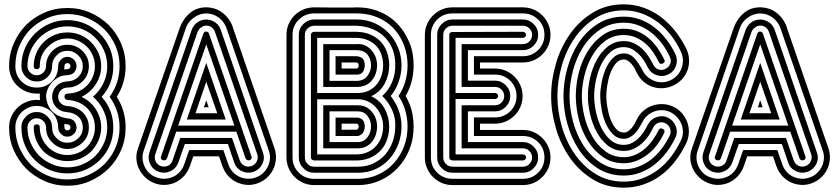

<svg xmlns="http://www.w3.org/2000/svg" viewBox="-20 -728 3877 888"><path d="M278 -422Q278 -418 277.5 -414.5Q277 -411 277 -407Q282 -408 292 -408Q296 -408 302 -412Q306 -418 306 -422Q306 -428 302 -432Q298 -436 292 -436Q285 -436 282 -432Q278 -429 278 -422ZM277 -154Q277 -150 277.5 -146.5Q278 -143 278 -139Q278 -132 282 -129Q285 -125 292 -125Q298 -125 302 -129Q306 -133 306 -139Q306 -143 302 -149Q296 -153 292 -153Q282 -153 277 -154ZM22 -139Q22 -165 32 -188Q42 -211 59.5 -228.5Q77 -246 100.5 -256Q124 -266 150 -266Q160 -266 165 -265Q164 -270 164 -280V-285Q164 -292 165 -295H150Q124 -295 100.5 -305Q77 -315 59.5 -332Q42 -349 32 -372.5Q22 -396 22 -422Q22 -478 43.5 -527Q65 -576 101 -613Q138 -649 186.5 -670Q235 -691 292 -691Q348 -691 396.5 -670Q445 -649 482 -613Q519 -576 540 -527Q561 -478 561 -422Q561 -383 550.5 -347Q540 -311 520 -280Q540 -249 550.5 -213.5Q561 -178 561 -139Q561 -82 540 -33.5Q519 15 482 52Q445 88 396.5 109.5Q348 131 292 131Q235 131 186.5 109.5Q138 88 101 52Q65 15 43.5 -33.5Q22 -82 22 -139ZM51 -139Q51 -88 70 -44.5Q89 -1 121 32Q154 64 197.5 83Q241 102 292 102Q342 102 385.5 83Q429 64 462 32Q495 -1 514 -44.5Q533 -88 533 -139Q533 -178 521 -214Q509 -250 487 -280Q509 -310 521 -346Q533 -382 533 -422Q533 -473 514 -516.5Q495 -560 462 -593Q429 -625 385.5 -644Q342 -663 292 -663Q241 -663 197.5 -644Q154 -625 121 -593Q89 -560 70 -516.5Q51 -473 51 -422Q51 -380 79.5 -351.5Q108 -323 150 -323Q192 -323 220.5 -351.5Q249 -380 249 -422Q249 -441 262 -452Q273 -465 292 -465Q309 -465 322 -452Q334 -440 334 -422Q334 -406 322 -392Q317 -387 309.5 -384Q302 -381 288 -380Q270 -380 253 -371.5Q236 -363 222.5 -349Q209 -335 201 -317Q193 -299 193 -280Q198 -236 222.5 -212Q247 -188 288 -181Q301 -180 309 -177Q317 -174 322 -169Q334 -155 334 -139Q334 -121 322 -109Q309 -96 292 -96Q273 -96 262 -109Q249 -120 249 -139Q249 -159 241.5 -177Q234 -195 220.5 -208.5Q207 -222 189 -230Q171 -238 150 -238Q129 -238 111 -230Q93 -222 79.5 -208.5Q66 -195 58.5 -177Q51 -159 51 -139ZM79 -139Q79 -168 100 -189Q121 -210 150 -210Q179 -210 200 -189Q221 -168 221 -139Q221 -108 242 -89Q261 -68 292 -68Q321 -68 342 -89Q363 -108 363 -139Q363 -168 342 -189Q333 -197 320 -202.5Q307 -208 286 -210Q259 -212 240 -232Q221 -252 221 -280Q221 -309 240 -329Q259 -349 286 -351Q307 -352 320 -357.5Q333 -363 342 -372Q363 -393 363 -422Q363 -451 342 -472Q321 -493 292 -493Q261 -493 242 -472Q221 -451 221 -422Q221 -393 200 -372Q179 -351 150 -351Q121 -351 100 -372Q79 -393 79 -422Q79 -467 95.5 -505Q112 -543 141 -572Q170 -601 208.5 -618Q247 -635 292 -635Q336 -635 374.5 -618Q413 -601 442 -572Q471 -543 487.5 -505Q504 -467 504 -422Q504 -380 490 -344Q476 -308 450 -280Q476 -252 490 -216Q504 -180 504 -139Q504 -94 487.5 -55.5Q471 -17 442 12Q413 41 374.5 57.5Q336 74 292 74Q247 74 208.5 57.5Q170 41 141 12Q112 -17 95.5 -55.5Q79 -94 79 -139ZM107 -139Q107 -101 121.5 -67.5Q136 -34 161 -8Q187 17 220.5 31.5Q254 46 292 46Q330 46 363.5 31.5Q397 17 422 -8Q447 -34 461.5 -67.5Q476 -101 476 -139Q476 -177 461.5 -210.5Q447 -244 422 -269Q419 -272 416 -275Q413 -278 409 -280L422 -292Q447 -317 461.5 -350.5Q476 -384 476 -422Q476 -460 461.5 -493.5Q447 -527 422 -552Q397 -578 363.5 -592Q330 -606 292 -606Q254 -606 220.5 -592Q187 -578 161 -552Q136 -527 121.5 -493.5Q107 -460 107 -422Q107 -405 119.5 -392.5Q132 -380 150 -380Q167 -380 180 -392.5Q193 -405 193 -422Q193 -443 200.5 -460.5Q208 -478 222 -492Q251 -521 292 -521Q312 -521 330 -513.5Q348 -506 362 -492Q376 -478 383.5 -460.5Q391 -443 391 -422Q391 -381 362 -352Q348 -338 330 -330.5Q312 -323 292 -323Q274 -323 261.5 -310.5Q249 -298 249 -280Q249 -263 260 -251.5Q271 -240 288 -238Q314 -236 331.5 -228.5Q349 -221 362 -209Q391 -180 391 -139Q391 -96 362 -69Q348 -55 330 -47Q312 -39 292 -39Q271 -39 253.5 -47Q236 -55 222 -69Q193 -96 193 -139Q193 -156 180 -168.5Q167 -181 150 -181Q132 -181 119.5 -168.5Q107 -156 107 -139ZM136 -139Q136 -153 150 -153Q164 -153 164 -139Q164 -112 174 -89Q184 -66 202 -48Q219 -31 242 -21Q265 -11 292 -11Q318 -11 341.5 -21Q365 -31 382 -48Q399 -66 409 -89Q419 -112 419 -139Q419 -165 409 -188.5Q399 -212 382 -229Q365 -245 343 -254.5Q321 -264 292 -266Q286 -266 282 -270.5Q278 -275 278 -280Q278 -293 290 -295Q321 -296 343 -305.5Q365 -315 382 -332Q399 -349 409 -372.5Q419 -396 419 -422Q419 -448 409 -471.5Q399 -495 382 -512Q365 -529 341.5 -539.5Q318 -550 292 -550Q265 -550 242 -539.5Q219 -529 202 -512Q164 -476 164 -422Q164 -408 150 -408Q136 -408 136 -422Q136 -454 148 -482.5Q160 -511 181 -532Q203 -554 231.5 -566Q260 -578 292 -578Q324 -578 352.5 -566Q381 -554 402 -532Q423 -511 435.5 -482.5Q448 -454 448 -422Q448 -390 435.5 -361.5Q423 -333 402 -312Q382 -292 357 -280Q383 -268 402 -249Q423 -228 435.5 -199.5Q448 -171 448 -139Q448 -107 435.5 -78.5Q423 -50 402 -28Q381 -7 352.5 5Q324 17 292 17Q260 17 231.5 5Q203 -7 181 -28Q160 -50 148 -78.5Q136 -107 136 -139Z M1250 -41Q1258 -16 1256 9Q1254 34 1243.5 55.5Q1233 77 1214.5 94Q1196 111 1171 120Q1146 129 1121 127Q1096 125 1074 114.5Q1052 104 1035 85Q1018 66 1009 41L993 -5H874L858 41Q849 66 832 85Q815 104 793.5 114.5Q772 125 747 127Q722 129 697 120Q672 111 653.5 94Q635 77 624 55.5Q613 34 611 9Q609 -16 618 -41L811 -598Q827 -642 860 -669Q893 -696 940 -694Q985 -691 1016 -663.5Q1047 -636 1058 -598ZM1027 -599Q1020 -618 1007 -632.5Q994 -647 977 -655.5Q960 -664 940.5 -665.5Q921 -667 902 -660Q882 -653 864.5 -636.5Q847 -620 840 -599L645 -32Q638 -13 639.5 6.5Q641 26 649 43Q657 60 671.5 73.5Q686 87 706 93Q725 100 745 98.5Q765 97 782 89Q799 81 812 66.5Q825 52 832 32L855 -34H1013L1036 32Q1043 52 1056 66.5Q1069 81 1086 89Q1103 97 1122.5 98.5Q1142 100 1162 93Q1181 87 1195.5 73.5Q1210 60 1218.5 43Q1227 26 1228.5 6.5Q1230 -13 1223 -32ZM934 -264 945 -232H923ZM1196 -23Q1206 5 1193 31Q1180 57 1152 67Q1125 76 1098.5 63.5Q1072 51 1063 23L1034 -62H835L805 23Q795 51 769 63.5Q743 76 715 67Q687 57 674.5 31Q662 5 671 -23L865 -585Q870 -602 882 -615Q894 -628 911 -634Q939 -643 965 -630.5Q991 -618 1001 -590ZM884 -204H985L934 -350ZM974 -581Q968 -598 952.5 -605.5Q937 -613 920 -607Q912 -603 904.5 -596.5Q897 -590 894 -581L698 -14Q693 3 700 18.5Q707 34 724 40Q741 46 757 38.5Q773 31 778 14L814 -90H1053L1089 14Q1095 31 1110.5 38.5Q1126 46 1143 40Q1160 34 1167.5 18.5Q1175 3 1170 -14ZM934 -437 1024 -175H844ZM1143 -5Q1147 9 1134 13Q1129 15 1123.5 12.5Q1118 10 1116 5L1073 -119H795L752 5Q750 10 744.5 12.5Q739 15 734 13Q720 9 725 -5L920 -571Q925 -584 935 -582Q945 -580 947 -571ZM804 -147H1064L934 -523Z M1629 -411Q1634 -411 1636.5 -415.5Q1639 -420 1639 -425Q1639 -430 1636.5 -434.5Q1634 -439 1629 -439H1560V-411ZM1305 -567Q1305 -593 1314.5 -615.5Q1324 -638 1341 -655.5Q1358 -673 1380.5 -683Q1403 -693 1429 -694Q1485 -693 1529 -693Q1548 -693 1566 -693Q1584 -693 1598 -693Q1612 -693 1620.5 -693.5Q1629 -694 1629 -694Q1678 -694 1717 -681Q1756 -668 1786.5 -645.5Q1817 -623 1838.5 -593.5Q1860 -564 1874 -530Q1884 -506 1888.5 -479.5Q1893 -453 1893 -426Q1893 -348 1856 -284Q1867 -265 1874 -247Q1884 -222 1888.5 -195.5Q1893 -169 1893 -143Q1893 -116 1888.5 -89.5Q1884 -63 1874 -38Q1861 -4 1838.5 26Q1816 56 1786 78.5Q1756 101 1718 114.5Q1680 128 1635 128H1433Q1406 128 1383 118Q1360 108 1342.5 90.5Q1325 73 1315 49.5Q1305 26 1305 0V-5ZM1629 -128Q1633 -128 1636 -132.5Q1639 -137 1639 -142Q1639 -147 1637 -151.5Q1635 -156 1629 -156H1560V-128ZM1532 -383V-468H1629Q1652 -466 1659.5 -454.5Q1667 -443 1667 -426Q1667 -411 1660 -398Q1653 -385 1635 -383ZM1333 -4V0Q1333 42 1362 70.5Q1391 99 1433 99H1635Q1675 99 1708.5 87.5Q1742 76 1769 56Q1796 36 1816 9Q1836 -18 1848 -49Q1865 -94 1865 -143Q1865 -191 1848 -237Q1843 -249 1837 -261Q1831 -273 1823 -284Q1844 -315 1854.5 -351.5Q1865 -388 1865 -426Q1865 -475 1848 -520Q1836 -551 1816.5 -577.5Q1797 -604 1769.5 -623.5Q1742 -643 1707 -654.5Q1672 -666 1629 -666H1431Q1390 -665 1361.5 -636.5Q1333 -608 1333 -567ZM1532 -99V-184H1635Q1667 -179 1667 -143Q1667 -129 1660 -116Q1653 -103 1635 -99ZM1636 -354Q1665 -357 1680.5 -378.5Q1696 -400 1696 -426Q1696 -455 1679.5 -475.5Q1663 -496 1629 -496H1504V-354ZM1362 -567Q1362 -596 1382.5 -616.5Q1403 -637 1432 -638H1629Q1674 -638 1712 -621Q1750 -604 1777.5 -575.5Q1805 -547 1821 -508Q1837 -469 1837 -426Q1837 -388 1824 -350.5Q1811 -313 1787 -284Q1837 -219 1837 -143Q1837 -102 1823 -63.5Q1809 -25 1783 5Q1757 35 1719.5 53Q1682 71 1635 71H1433Q1404 71 1383 50Q1362 29 1362 0V-6ZM1636 -71Q1651 -71 1662 -77.5Q1673 -84 1680.5 -94.5Q1688 -105 1692 -117.5Q1696 -130 1696 -143Q1696 -171 1679.5 -192Q1663 -213 1635 -213H1504V-71ZM1390 0Q1390 18 1402.5 30.5Q1415 43 1433 43H1436H1635Q1676 43 1708.5 27Q1741 11 1763 -15Q1785 -41 1796.5 -74.5Q1808 -108 1808 -143Q1810 -183 1793.5 -219.5Q1777 -256 1748 -284Q1778 -311 1793.5 -348.5Q1809 -386 1808 -426Q1809 -463 1797.5 -495.5Q1786 -528 1762.5 -553Q1739 -578 1705.5 -592.5Q1672 -607 1629 -609H1432Q1414 -608 1402 -596Q1390 -584 1390 -567ZM1475 -42V-241H1636Q1675 -241 1699.5 -211.5Q1724 -182 1724 -143Q1724 -124 1718.5 -106Q1713 -88 1701.5 -73.5Q1690 -59 1673.5 -50.5Q1657 -42 1635 -42ZM1629 -524Q1650 -526 1667 -518.5Q1684 -511 1697 -497Q1710 -483 1717 -464.5Q1724 -446 1724 -426Q1724 -388 1701.5 -358Q1679 -328 1635 -326H1475V-524ZM1636 -298Q1664 -298 1686 -309Q1708 -320 1722.5 -338Q1737 -356 1744.5 -379Q1752 -402 1752 -426Q1752 -451 1744.5 -474Q1737 -497 1721.5 -514Q1706 -531 1683 -541.5Q1660 -552 1629 -553H1447V-298ZM1418 -567Q1418 -573 1422.5 -577Q1427 -581 1433 -581H1629Q1666 -580 1694.5 -567.5Q1723 -555 1742 -534Q1761 -513 1770.5 -485Q1780 -457 1780 -426Q1780 -381 1759.5 -342Q1739 -303 1697 -283Q1739 -263 1759.5 -224.5Q1780 -186 1780 -143Q1780 -113 1771 -85Q1762 -57 1744 -36Q1726 -15 1699 -1.5Q1672 12 1637 14H1433Q1427 14 1422.5 10Q1418 6 1418 0V-2ZM1633 -14Q1662 -15 1684 -26Q1706 -37 1721 -54.5Q1736 -72 1744 -95Q1752 -118 1752 -143Q1752 -168 1743 -191Q1734 -214 1718.5 -231.5Q1703 -249 1681.5 -259Q1660 -269 1635 -269H1447V-14Z M2073 128Q2046 128 2023 118Q2000 108 1982.5 90.5Q1965 73 1955 50Q1945 27 1945 0V-567Q1945 -593 1955 -616Q1965 -639 1982.5 -656.5Q2000 -674 2023 -684Q2046 -694 2073 -694H2398Q2425 -694 2448 -684Q2471 -674 2488.5 -656.5Q2506 -639 2516 -616Q2526 -593 2526 -567Q2526 -540 2516 -517Q2506 -494 2488.5 -476.5Q2471 -459 2448 -449Q2425 -439 2398 -439H2200V-411H2269Q2296 -411 2319 -401Q2342 -391 2359.5 -373.5Q2377 -356 2387 -333Q2397 -310 2397 -284Q2397 -257 2387 -234Q2377 -211 2359.5 -193.5Q2342 -176 2319 -166Q2296 -156 2269 -156H2200V-127H2398Q2425 -127 2448 -117Q2471 -107 2488.5 -89.5Q2506 -72 2516 -49Q2526 -26 2526 0Q2526 27 2516 50Q2506 73 2488.5 90.5Q2471 108 2448 118Q2425 128 2398 128ZM2398 -468Q2440 -468 2469 -496.5Q2498 -525 2498 -567Q2498 -609 2469 -637.5Q2440 -666 2398 -666H2073Q2031 -666 2002 -637.5Q1973 -609 1973 -567V0Q1973 42 2002 70.5Q2031 99 2073 99H2398Q2440 99 2469 70.5Q2498 42 2498 0Q2498 -42 2469 -70.5Q2440 -99 2398 -99H2172V-185H2269Q2311 -185 2340 -213.5Q2369 -242 2369 -284Q2369 -326 2340 -354.5Q2311 -383 2269 -383H2172V-468ZM2073 71Q2044 71 2023 50Q2002 29 2002 0V-567Q2002 -596 2023 -617Q2044 -638 2073 -638H2398Q2427 -638 2448 -617Q2469 -596 2469 -567Q2469 -538 2448 -517Q2427 -496 2398 -496H2144V-355H2269Q2298 -355 2319 -334Q2340 -313 2340 -284Q2340 -255 2319 -234Q2298 -213 2269 -213H2144V-71H2398Q2427 -71 2448 -50Q2469 -29 2469 0Q2469 29 2448 50Q2427 71 2398 71ZM2398 -524Q2416 -524 2428.5 -536.5Q2441 -549 2441 -567Q2441 -584 2428.5 -596.5Q2416 -609 2398 -609H2073Q2055 -609 2042.5 -596.5Q2030 -584 2030 -567V0Q2030 18 2042.5 30.5Q2055 43 2073 43H2398Q2416 43 2428.5 30.5Q2441 18 2441 0Q2441 -17 2428.5 -29.5Q2416 -42 2398 -42H2115V-241H2269Q2287 -241 2299.5 -253.5Q2312 -266 2312 -284Q2312 -301 2299.5 -313.5Q2287 -326 2269 -326H2115V-524ZM2058 -567Q2058 -574 2062.5 -577Q2067 -580 2072 -580L2398 -581Q2404 -581 2408.5 -577Q2413 -573 2413 -567Q2413 -561 2408.5 -557Q2404 -553 2398 -553H2087V-298H2269Q2275 -298 2279.5 -294Q2284 -290 2284 -284Q2284 -278 2279.5 -274Q2275 -270 2269 -270H2087V-14H2398Q2404 -14 2408.5 -10Q2413 -6 2413 0Q2413 6 2408.5 10Q2404 14 2398 14H2075Q2058 14 2058 0Z M2924 -173Q2935 -197 2954 -214Q2973 -231 2996 -239Q3019 -247 3044 -246.5Q3069 -246 3093 -235Q3117 -224 3133.5 -205Q3150 -186 3158.5 -163Q3167 -140 3166 -115Q3165 -90 3154 -66Q3133 -22 3104 16Q3075 54 3038.5 81.5Q3002 109 2958 124.5Q2914 140 2865 140Q2785 140 2722.5 102Q2660 64 2617 3.5Q2574 -57 2551.5 -133Q2529 -209 2529 -284Q2529 -359 2551.5 -435Q2574 -511 2617 -571.5Q2660 -632 2722.5 -670Q2785 -708 2865 -708Q2914 -708 2958 -692Q3002 -676 3038.5 -648Q3075 -620 3104.5 -582Q3134 -544 3155 -501Q3166 -477 3167 -451.5Q3168 -426 3159.5 -403Q3151 -380 3134 -361.5Q3117 -343 3093 -332Q3069 -321 3043.5 -320Q3018 -319 2995 -327.5Q2972 -336 2953.5 -353Q2935 -370 2924 -394Q2920 -403 2914 -413.5Q2908 -424 2900.5 -432.5Q2893 -441 2884 -447Q2875 -453 2865 -453Q2843 -453 2827.5 -434Q2812 -415 2802.5 -388.5Q2793 -362 2788.5 -333Q2784 -304 2784 -284Q2784 -264 2788.5 -235Q2793 -206 2802.5 -179.5Q2812 -153 2827.5 -134Q2843 -115 2865 -115Q2876 -115 2885 -121Q2894 -127 2901.5 -136Q2909 -145 2914.5 -155Q2920 -165 2924 -173ZM2950 -161Q2944 -150 2936 -136.5Q2928 -123 2917.5 -112Q2907 -101 2893.5 -93.5Q2880 -86 2865 -86Q2836 -86 2815 -107Q2794 -128 2781 -158.5Q2768 -189 2762 -223.5Q2756 -258 2756 -284Q2756 -310 2762 -344Q2768 -378 2781 -408.5Q2794 -439 2815 -460Q2836 -481 2865 -481Q2895 -481 2915.5 -457Q2936 -433 2950 -406Q2959 -387 2973.5 -374Q2988 -361 3005.5 -354Q3023 -347 3042.5 -347.5Q3062 -348 3081 -357Q3100 -366 3113 -380.5Q3126 -395 3132.5 -413Q3139 -431 3138.5 -450.5Q3138 -470 3129 -489Q3111 -529 3084 -564Q3057 -599 3023.5 -624.5Q2990 -650 2950 -665Q2910 -680 2865 -680Q2791 -680 2733.5 -644Q2676 -608 2637 -551Q2598 -494 2578 -423.5Q2558 -353 2558 -284Q2558 -215 2578 -144.5Q2598 -74 2637 -17Q2676 40 2733.5 76Q2791 112 2865 112Q2910 112 2949.5 97.5Q2989 83 3023 57.5Q3057 32 3083.5 -3Q3110 -38 3129 -78Q3138 -96 3138.5 -115.5Q3139 -135 3132 -153Q3125 -171 3112 -185.5Q3099 -200 3081 -209Q3063 -218 3043.5 -218.5Q3024 -219 3006 -212.5Q2988 -206 2973.5 -193Q2959 -180 2950 -161ZM2975 -149Q2988 -176 3015.5 -186Q3043 -196 3069 -184Q3095 -171 3105.5 -143.5Q3116 -116 3103 -90Q3086 -54 3062 -22.5Q3038 9 3007.5 33Q2977 57 2941 70.5Q2905 84 2865 84Q2797 84 2744.5 50.5Q2692 17 2657 -36.5Q2622 -90 2604 -155.5Q2586 -221 2586 -284Q2586 -347 2604 -412.5Q2622 -478 2657 -531Q2692 -584 2744.5 -617.5Q2797 -651 2865 -651Q2906 -651 2942 -637.5Q2978 -624 3008 -600.5Q3038 -577 3062.5 -545Q3087 -513 3104 -477Q3116 -450 3106 -422.5Q3096 -395 3069 -383Q3043 -371 3015.5 -381Q2988 -391 2975 -418Q2967 -435 2956 -451.5Q2945 -468 2931 -481Q2917 -494 2900.5 -502Q2884 -510 2865 -510Q2829 -510 2803 -487Q2777 -464 2760.5 -429.5Q2744 -395 2736 -356Q2728 -317 2728 -284Q2728 -251 2736 -212Q2744 -173 2760.5 -138.5Q2777 -104 2803 -81Q2829 -58 2865 -58Q2885 -58 2902 -66.5Q2919 -75 2932.5 -88Q2946 -101 2956.5 -117Q2967 -133 2975 -149ZM3001 -138Q2992 -118 2979 -99Q2966 -80 2948.5 -64.5Q2931 -49 2910 -39.5Q2889 -30 2865 -30Q2822 -30 2791 -55Q2760 -80 2739.5 -118Q2719 -156 2709 -200.5Q2699 -245 2699 -284Q2699 -323 2709 -367.5Q2719 -412 2739.5 -450Q2760 -488 2791.5 -513Q2823 -538 2865 -538Q2889 -538 2909.5 -529Q2930 -520 2947 -505Q2964 -490 2977.5 -470Q2991 -450 3001 -429Q3009 -413 3025 -407Q3041 -401 3057 -409Q3074 -417 3080 -433Q3086 -449 3078 -465Q3063 -498 3041.5 -526.5Q3020 -555 2993 -576.5Q2966 -598 2934 -610.5Q2902 -623 2865 -623Q2803 -623 2756 -591.5Q2709 -560 2677.5 -511Q2646 -462 2630 -401.5Q2614 -341 2614 -284Q2614 -227 2630 -166.5Q2646 -106 2677.5 -57Q2709 -8 2756 23.5Q2803 55 2865 55Q2900 55 2932 43Q2964 31 2991 10Q3018 -11 3040 -40Q3062 -69 3078 -102Q3085 -118 3079 -134Q3073 -150 3057 -158Q3041 -166 3025 -160Q3009 -154 3001 -138ZM3026 -126Q3033 -139 3045 -132Q3057 -127 3052 -114Q3039 -85 3020 -59.5Q3001 -34 2977 -15Q2953 4 2924.5 15.5Q2896 27 2865 27Q2809 27 2767.5 -2.5Q2726 -32 2698 -77.5Q2670 -123 2656.5 -178Q2643 -233 2643 -284Q2643 -335 2656.5 -390Q2670 -445 2698 -490.5Q2726 -536 2767.5 -565.5Q2809 -595 2865 -595Q2898 -595 2926 -584Q2954 -573 2977.5 -553.5Q3001 -534 3019.5 -508Q3038 -482 3052 -453Q3059 -441 3045 -434Q3032 -429 3027 -441Q3015 -466 2999 -489Q2983 -512 2962.5 -529Q2942 -546 2917.5 -556Q2893 -566 2865 -566Q2816 -566 2779.5 -539Q2743 -512 2719 -470Q2695 -428 2683 -378.5Q2671 -329 2671 -284Q2671 -239 2683 -189Q2695 -139 2719 -97.5Q2743 -56 2779.5 -28.5Q2816 -1 2865 -1Q2893 -1 2918 -12Q2943 -23 2963 -40.5Q2983 -58 2999 -80.5Q3015 -103 3026 -126Z M3812 -41Q3820 -16 3818 9Q3816 34 3805.5 55.5Q3795 77 3776.5 94Q3758 111 3733 120Q3708 129 3683 127Q3658 125 3636 114.5Q3614 104 3597 85Q3580 66 3571 41L3555 -5H3436L3420 41Q3411 66 3394 85Q3377 104 3355.5 114.5Q3334 125 3309 127Q3284 129 3259 120Q3234 111 3215.5 94Q3197 77 3186 55.5Q3175 34 3173 9Q3171 -16 3180 -41L3373 -598Q3389 -642 3422 -669Q3455 -696 3502 -694Q3547 -691 3578 -663.5Q3609 -636 3620 -598ZM3589 -599Q3582 -618 3569 -632.5Q3556 -647 3539 -655.5Q3522 -664 3502.5 -665.5Q3483 -667 3464 -660Q3444 -653 3426.5 -636.5Q3409 -620 3402 -599L3207 -32Q3200 -13 3201.5 6.5Q3203 26 3211 43Q3219 60 3233.5 73.5Q3248 87 3268 93Q3287 100 3307 98.5Q3327 97 3344 89Q3361 81 3374 66.5Q3387 52 3394 32L3417 -34H3575L3598 32Q3605 52 3618 66.5Q3631 81 3648 89Q3665 97 3684.5 98.5Q3704 100 3724 93Q3743 87 3757.5 73.5Q3772 60 3780.5 43Q3789 26 3790.5 6.5Q3792 -13 3785 -32ZM3496 -264 3507 -232H3485ZM3758 -23Q3768 5 3755 31Q3742 57 3714 67Q3687 76 3660.5 63.5Q3634 51 3625 23L3596 -62H3397L3367 23Q3357 51 3331 63.5Q3305 76 3277 67Q3249 57 3236.5 31Q3224 5 3233 -23L3427 -585Q3432 -602 3444 -615Q3456 -628 3473 -634Q3501 -643 3527 -630.5Q3553 -618 3563 -590ZM3446 -204H3547L3496 -350ZM3536 -581Q3530 -598 3514.5 -605.5Q3499 -613 3482 -607Q3474 -603 3466.5 -596.5Q3459 -590 3456 -581L3260 -14Q3255 3 3262 18.5Q3269 34 3286 40Q3303 46 3319 38.5Q3335 31 3340 14L3376 -90H3615L3651 14Q3657 31 3672.5 38.5Q3688 46 3705 40Q3722 34 3729.5 18.5Q3737 3 3732 -14ZM3496 -437 3586 -175H3406ZM3705 -5Q3709 9 3696 13Q3691 15 3685.5 12.5Q3680 10 3678 5L3635 -119H3357L3314 5Q3312 10 3306.5 12.5Q3301 15 3296 13Q3282 9 3287 -5L3482 -571Q3487 -584 3497 -582Q3507 -580 3509 -571ZM3366 -147H3626L3496 -523Z"/></svg>

Font: Zschusch
Style: Regular
Weight: 400
Designer: Peter Wiegel
Foundry: Peter Wiegel